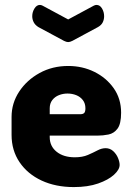

<svg xmlns="http://www.w3.org/2000/svg" viewBox="-20 -750 536 780"><path d="M280 10Q206 10 149 -16.5Q92 -43 59.5 -91Q27 -139 27 -202V-275Q27 -331 58 -378Q89 -425 141 -453.5Q193 -482 257 -482Q315 -482 363.5 -458Q412 -434 442 -391.5Q472 -349 472 -292Q472 -247 457.5 -227.5Q443 -208 420.5 -203.5Q398 -199 375 -199H182V-193Q182 -156 210 -133.5Q238 -111 284 -111Q315 -111 337 -120.5Q359 -130 376 -139Q393 -148 409 -148Q427 -148 440 -136Q453 -124 459.5 -108Q466 -92 466 -80Q466 -61 443 -40Q420 -19 378.5 -4.5Q337 10 280 10ZM182 -286H306Q317 -286 322 -291Q327 -296 327 -310Q327 -330 316.5 -343.5Q306 -357 289.5 -363.5Q273 -370 254 -370Q236 -370 219.5 -363.5Q203 -357 192.5 -343.5Q182 -330 182 -310ZM257 -579Q250 -579 240 -584L136 -640Q123 -648 117 -659.5Q111 -671 111 -684Q111 -701 120 -715.5Q129 -730 142 -730Q147 -730 153 -727L257 -671L361 -727Q367 -730 372 -730Q386 -730 394.5 -715.5Q403 -701 403 -684Q403 -671 397.5 -659.5Q392 -648 378 -640L274 -584Q264 -579 257 -579Z"/></svg>

Font: Dosis ExtraLight ExtraBold
Style: Regular
Weight: 800
Version: Version 3.001; ttfautohint (v1.8.2)